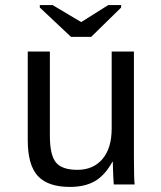

<svg xmlns="http://www.w3.org/2000/svg" viewBox="-20 -733 640 763"><path d="M178.2 -528.3V-193.4Q178.2 -117.2 202.1 -87.6Q226.1 -58.1 287.6 -58.1Q350.6 -58.1 387.2 -101.1Q423.8 -144 423.8 -222.2V-528.3H512.2V-112.8Q512.2 -20.5 515.1 0H432.1Q431.6 -2.4 431.2 -13.2Q430.7 -23.9 429.9 -37.8Q429.2 -51.8 428.2 -90.3H426.8Q396.5 -35.6 356.7 -12.9Q316.9 9.8 257.8 9.8Q170.9 9.8 130.6 -33.4Q90.3 -76.7 90.3 -176.3V-528.3ZM342.3 -586.4H262.2L138.2 -703.1V-712.9H189L302.2 -645.5H303.2L410.2 -712.9H461.4V-703.1Z"/></svg>

Font: Cousine
Style: Regular
Weight: 400
Monospace: yes
Designer: Steve Matteson
Foundry: Ascender Corporation
Version: Version 1.20